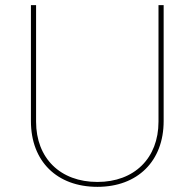

<svg xmlns="http://www.w3.org/2000/svg" viewBox="-20 -720 755 745"><path d="M358 5C514 5 615 -95 615 -250V-700H595V-248C595 -106 501 -14 358 -14C214 -14 120 -106 120 -248V-700H100V-250C100 -94 201 5 358 5Z"/></svg>

Font: Fixel Display Thin
Style: Regular
Weight: 100
Designer: AlfaBravo + MacPaw
Foundry: Kyrylo Tkachov, Marchela Mozhyna, Serhii Makarenko, Maria Weinstein, Zakhar Kryvoshyya
Version: Version 1.211